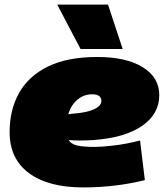

<svg xmlns="http://www.w3.org/2000/svg" viewBox="-20 -809 724 839"><path d="M613 -22Q549 -6 481 2Q413 10 343 10Q191 10 106.5 -52.5Q22 -115 22 -232Q22 -329 63.5 -403Q105 -477 190 -518.5Q275 -560 405 -560Q531 -560 603.5 -515.5Q676 -471 676 -393Q676 -311 601 -259Q526 -207 388 -197Q356 -195 329 -195Q302 -195 280 -197Q291 -179 318 -173Q345 -167 396 -167Q422 -167 475.5 -173Q529 -179 592 -195ZM382 -397Q347 -397 319 -374Q291 -351 278 -310Q285 -311 291.5 -311.5Q298 -312 305 -313Q361 -317 392 -332Q423 -347 423 -368Q423 -397 382 -397ZM332 -595 230 -789H452L516 -595Z"/></svg>

Font: Georama Extended Black
Style: Italic
Weight: 900
Width: 7
Italic angle: -9°
Designer: Jean-Baptiste Levee
Foundry: Production Type
Version: Version 1.000